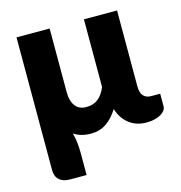

<svg xmlns="http://www.w3.org/2000/svg" viewBox="-102 -610 819 868"><g transform="rotate(-15 307.0 -176.5)"><path d="M207.5 -518.5V-218Q207.5 -179.5 225 -156Q242.5 -132.5 276.5 -132.5Q310.5 -132.5 332.8 -150.8Q355 -169 368 -202V-518.5H523V-162.5Q523 -133 535.8 -118.8Q548.5 -104.5 571.5 -104.5H614V-45Q614 -35.5 607.5 -26.5Q601 -17.5 589 -10.2Q577 -3 559.8 1.2Q542.5 5.5 521 5.5Q500 5.5 480.2 -0.2Q460.5 -6 443.8 -18Q427 -30 414 -48.2Q401 -66.5 393 -91.5Q368.5 -52.5 337.8 -31.8Q307 -11 266.5 -11Q218.5 -11 186 -33Q192.5 -10.5 195 14Q197.5 38.5 197.5 60V164.5H120.5Q88 164.5 70.2 148.5Q52.5 132.5 52.5 102.5V-518.5Z"/></g></svg>

Font: Lato Black
Style: Regular
Weight: 900
Designer: Lukasz Dziedzic
Foundry: tyPoland Lukasz Dziedzic
Version: Version 2.007; 2014-02-27